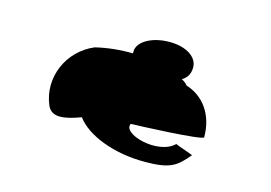

<svg xmlns="http://www.w3.org/2000/svg" viewBox="-68 -884 992 702"><g transform="rotate(15 428.0 -532.5)"><path d="M132 -418C149 -377 196 -384 258 -407C300 -350 403 -309 521 -309C620 -309 641 -328 682 -376C694 -376 624 -397 617 -402C561 -346 414 -387 437 -430C460 -430 709 -440 709 -452C709 -539 663 -598 598 -618C592 -625 587 -630 575 -636C596 -648 604 -667 604 -688C604 -726 563 -756 497 -756C431 -756 378 -726 378 -688V-681C332 -682 282 -677 237 -666C138 -624 92 -513 132 -418ZM617 -402C617 -402 618 -403 618 -403C617 -403 616 -403 617 -404Z"/></g></svg>

Font: Ampere
Style: UltExt
Weight: 400
Version: Version 1